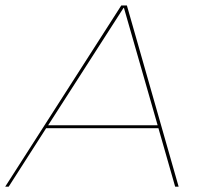

<svg xmlns="http://www.w3.org/2000/svg" viewBox="-32 -698 790 718"><path d="M-12.5 0 421.5 -677.5H442.5L636 0H623L560.5 -218.5H140.5L0.5 0ZM148 -229.5H557.5L431.5 -668.5H430Z"/></svg>

Font: Anybody ExtraExpanded Thin
Style: Italic
Weight: 100
Width: 8
Italic angle: -10°
Designer: Tyler Finck
Foundry: Etcetera Type Company
Version: Version 1.010; ttfautohint (v1.8.3) -l 8 -r 50 -G 200 -x 14 